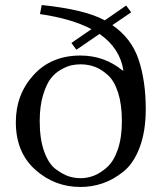

<svg xmlns="http://www.w3.org/2000/svg" viewBox="-20 -732 637 764"><path d="M284 -534 264 -561 344 -616Q264 -658 139 -676L146 -712Q319 -694 397 -651L482 -710L502 -683L427 -632Q503 -580 531.5 -495Q560 -410 560 -298Q560 -210 536 -146Q512 -82 471.5 -49.5Q431 -17 388.5 -2.5Q346 12 300 12Q197 12 120 -57Q43 -126 43 -246Q43 -356 113.5 -433.5Q184 -511 300 -511Q395 -511 467 -452H471Q457 -541 376 -597ZM301 -23Q329 -23 355 -33.5Q381 -44 407 -67.5Q433 -91 449 -138Q465 -185 465 -250Q465 -315 450.5 -361.5Q436 -408 411 -431.5Q386 -455 359 -465.5Q332 -476 301 -476Q283 -476 265.5 -472.5Q248 -469 223.5 -455.5Q199 -442 181.5 -419Q164 -396 151 -352.5Q138 -309 138 -250Q138 -178 156 -128.5Q174 -79 203 -58Q232 -37 254.5 -30Q277 -23 301 -23Z"/></svg>

Font: Tenor Sans
Style: Regular
Weight: 400
Designer: Denis Masharov
Foundry: Denis Masharov
Version: Version 1.1